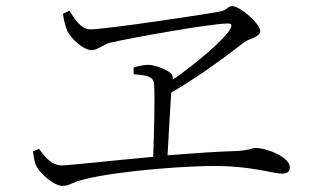

<svg xmlns="http://www.w3.org/2000/svg" viewBox="-20 -664 1040 628"><path d="M186 -619C189 -593 196 -573 201 -561C213 -538 252 -500 280 -500C299 -500 317 -518 339 -524C416 -542 673 -587 722 -587C738 -588 741 -583 732 -567C708 -530 626 -460 545 -403C546 -407 545 -411 544 -416C541 -432 487 -452 466 -452C450 -452 433 -448 417 -443V-421C460 -418 482 -414 484 -389C487 -343 484 -228 481 -151C336 -138 207 -123 182 -123C149 -123 127 -150 108 -177L88 -169C91 -143 94 -129 101 -117C112 -97 156 -56 184 -56C207 -56 219 -69 254 -77C361 -105 617 -126 727 -120C820 -115 879 -96 902 -96C919 -96 928 -102 928 -117C928 -150 853 -180 815 -180C804 -180 791 -171 751 -170C683 -168 605 -162 528 -156C532 -228 537 -318 540 -361C645 -422 741 -497 779 -526C797 -539 831 -542 831 -563C831 -586 765 -644 740 -644C726 -644 719 -630 703 -627C653 -617 325 -568 276 -568C243 -568 222 -606 207 -629Z"/></svg>

Font: Noto Serif CJK JP Light
Style: Regular
Weight: 300
Designer: Ryoko NISHIZUKA 西塚涼子 (kana & ideographs); Frank Grießhammer (Latin, Greek & Cyrillic); Wenlong ZHANG 张文龙 (bopomofo); San
Foundry: Adobe Systems Incorporated
Version: Version 1.001;PS 1.001;hotconv 16.6.54;makeotf.lib2.5.65590